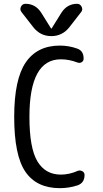

<svg xmlns="http://www.w3.org/2000/svg" viewBox="-20 -980 540 1010"><path d="M303.7 -914.1Q334 -960 385.7 -960Q401.4 -960 409.2 -944.8Q417 -929.7 407.2 -917L345.7 -837.9Q308.6 -790 250 -790Q191.4 -790 154.3 -837.9L92.8 -917Q83 -929.7 90.3 -944.8Q97.7 -960 114.3 -960Q166 -960 196.3 -914.1L248 -831.1Q248 -830.1 250 -830.1Q252 -830.1 252 -831.1ZM294.9 9.8Q172.9 9.8 113.8 -76.2Q54.7 -162.1 54.7 -365.2Q54.7 -562.5 115.2 -651.4Q175.8 -740.2 294.9 -740.2Q341.8 -740.2 385.7 -724.6Q419.9 -712.9 419.9 -671.9Q419.9 -659.2 409.7 -652.8Q399.4 -646.5 386.7 -651.4Q343.8 -668 299.8 -668Q134.8 -668 134.8 -365.2Q134.8 -201.2 176.8 -131.3Q218.8 -61.5 299.8 -61.5Q344.7 -61.5 388.7 -81.1Q400.4 -85.9 412.6 -79.6Q424.8 -73.2 424.8 -59.6Q424.8 -17.6 387.7 -4.9Q342.8 9.8 294.9 9.8Z"/></svg>

Font: Rounded-X Mgen+ 2m regular
Style: Regular
Weight: 400
Designer: [Source Han Sans]
Ryoko NISHIZUKA  (kana & ideographs); Paul D. Hunt (Latin, Greek & Cyrillic); Wenlong ZHANG  (bopomofo
Version: Version 1.059.20150602